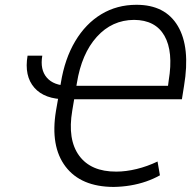

<svg xmlns="http://www.w3.org/2000/svg" viewBox="-20 -757 807 789"><path d="M93.3 -528.3H153.8Q144 -470.7 172.4 -438Q200.7 -405.3 259.8 -404.8L251.5 -349.1Q163.1 -348.6 121.1 -396.7Q79.1 -444.8 93.3 -528.3ZM446.8 11.2Q312.5 10.7 249.3 -72.5Q186 -155.8 210 -301.3L230 -416Q246.1 -515.6 289.1 -587.6Q332 -659.7 396.2 -698.5Q460.4 -737.3 541 -737.3Q659.2 -737.3 710.9 -649.9Q762.7 -562.5 736.3 -404.3L727.5 -349.1H267.1L275.4 -404.3H670.4L673.3 -426.3Q692.9 -544.9 655.8 -609.9Q618.7 -674.8 530.8 -675.3Q440.4 -674.8 377.9 -605.7Q315.4 -536.6 295.9 -415.5L276.9 -302.2Q256.8 -183.6 305.2 -117.4Q353.5 -51.3 458 -51.8Q497.6 -51.8 541.5 -62.5Q585.4 -73.2 627.4 -93.3L637.2 -36.6Q611.3 -22 580.3 -11.2Q549.3 -0.5 515.6 5.1Q481.9 10.7 446.8 11.2Z"/></svg>

Font: Inter Tight Light
Style: Italic
Weight: 300
Italic angle: -9.39999°
Designer: Rasmus Andersson
Foundry: rsms
Version: Version 3.004